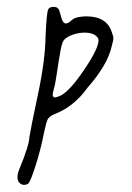

<svg xmlns="http://www.w3.org/2000/svg" viewBox="-20 -468 379 553"><path d="M119.1 -441.4Q114.3 -433.6 111.3 -365.2Q110.4 -294.9 89.4 -196.3Q68.4 -97.7 64.5 -72.3Q64.5 -50.8 35.2 20.5Q30.3 31.2 30.3 43Q30.3 52.7 36.1 58.6Q42 64.5 49.8 64.5Q56.6 64.5 62.5 59.6Q69.3 50.8 83.5 5.9Q97.7 -39.1 106.4 -84Q113.3 -117.2 117.7 -125Q122.1 -132.8 137.7 -139.6Q193.4 -161.1 232.4 -215.8Q290 -281.2 301.8 -335Q306.6 -352.5 306.6 -357.9Q306.6 -363.3 301.8 -376Q287.1 -420.9 228.5 -420.9Q221.7 -420.9 214.8 -419.9Q196.3 -418.9 185.5 -409.2Q176.8 -400.4 169.9 -400.4Q160.2 -400.4 155.3 -421.9Q151.4 -438.5 147.5 -443.4Q143.6 -448.2 133.3 -448.2Q123 -448.2 119.1 -441.4ZM263.7 -351.6Q263.7 -328.1 223.1 -268.1Q182.6 -208 156.2 -193.4Q143.6 -187.5 138.7 -187.5Q131.8 -187.5 131.8 -195.3Q131.8 -200.2 135.7 -213.9Q139.6 -227.5 144.5 -261.7Q149.4 -295.9 154.3 -322.3Q159.2 -348.6 165 -353.5Q172.9 -362.3 189.9 -368.2Q207 -374 223.6 -374Q252.9 -374 262.7 -357.4Q263.7 -355.5 263.7 -351.6Z"/></svg>

Font: 辰宇落雁體 Thin Monospaced
Style: Regular
Weight: 100
Designer: Written by Liu, Wei-Chen; Created by Wang, Li-Yu.
Version: Version 1.000